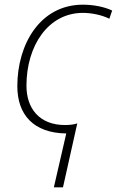

<svg xmlns="http://www.w3.org/2000/svg" viewBox="-20 -560 499 820"><path d="M263 10 210 240H249L310 -33C298 -29 281 -26 258 -26C147 -26 93 -98 93 -194C93 -365 186 -505 334 -505C371 -505 415 -496 447 -480L459 -515C425 -531 379 -540 334 -540C152 -540 54 -372 54 -192C54 -71 122 8 263 10Z"/></svg>

Font: Noto Sans ExtraLight
Style: Italic
Weight: 200
Italic angle: -12°
Designer: Monotype Design Team
Foundry: Monotype Imaging Inc.
Version: Version 2.013